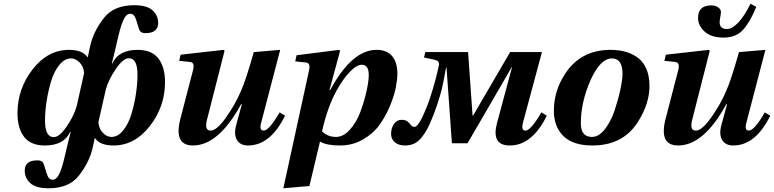

<svg xmlns="http://www.w3.org/2000/svg" viewBox="-20 -770 4160 1032"><path d="M74 -161Q74 -293 155.5 -397.5Q237 -502 351 -502Q423 -502 450 -463H452Q458 -491 459 -497L465 -524Q482 -601 539 -674Q592 -742 702 -742Q770 -742 800 -714.5Q830 -687 830 -647Q830 -592 763 -592Q745 -592 737 -598.5Q729 -605 724 -624Q712 -667 704 -681.5Q696 -696 680 -696Q660 -696 645.5 -667Q631 -638 617 -579L594 -481L581 -429H584Q617 -502 720 -502Q796 -502 831.5 -455.5Q867 -409 867 -329Q867 -197 785.5 -92.5Q704 12 590 12Q518 12 491 -27H489Q483 1 482 7L478 24Q461 101 404 174Q351 242 241 242Q173 242 143 214.5Q113 187 113 147Q113 92 180 92Q198 92 206 98.5Q214 105 219 124Q231 167 239 181.5Q247 196 263 196Q283 196 297.5 167Q312 138 326 79L347 -9L360 -61H357Q324 12 221 12Q145 12 109.5 -34.5Q74 -81 74 -161ZM222 -121Q222 -33 269 -33Q299 -33 338 -89.5Q377 -146 392 -199L432 -377Q430 -411 408.5 -433.5Q387 -456 362 -456Q327 -456 298.5 -420.5Q270 -385 254 -331Q238 -277 230 -222.5Q222 -168 222 -121ZM509 -113Q511 -79 532.5 -56.5Q554 -34 579 -34Q614 -34 642.5 -69.5Q671 -105 687 -159Q703 -213 711 -267.5Q719 -322 719 -369Q719 -457 672 -457Q642 -457 603 -400Q564 -343 549 -290Z M943 -443 951 -476 1182 -502 1187 -497 1093 -128Q1077 -68 1112 -68Q1145 -68 1195.5 -139.5Q1246 -211 1277 -285Q1302 -341 1344 -490L1486 -502L1385 -115Q1371 -68 1397 -68Q1426 -68 1483 -166L1512 -148Q1433 12 1313 12Q1272 12 1254 -17Q1236 -46 1249 -96L1280 -210H1276Q1155 12 1017 12Q912 12 950 -133L1017 -391Q1029 -434 1002 -437Z M1503 242 1641 -391Q1650 -431 1626 -434L1567 -440L1574 -473L1803 -502L1808 -497L1751 -286H1755Q1871 -502 2004 -502Q2060 -502 2088 -468Q2116 -434 2116 -374Q2116 -344 2107.5 -300Q2099 -256 2076 -200.5Q2053 -145 2019.5 -98.5Q1986 -52 1930.5 -20Q1875 12 1807 12Q1735 12 1700 -9L1643 230ZM1711 -64Q1741 -34 1786 -34Q1826 -34 1861.5 -74Q1897 -114 1917.5 -170Q1938 -226 1950 -279.5Q1962 -333 1962 -367Q1962 -422 1925 -422Q1897 -422 1860.5 -384Q1824 -346 1789 -283Q1740 -194 1711 -64Z M2082 -50Q2082 -81 2097.5 -103.5Q2113 -126 2138 -126Q2160 -126 2171 -116.5Q2182 -107 2189 -97.5Q2196 -88 2208 -88Q2232 -88 2277 -203Q2291 -239 2306.5 -291.5Q2322 -344 2330 -379L2338 -414Q2347 -442 2315 -449L2259 -461L2266 -490H2496L2520 -149H2523L2722 -490H2893L2792 -115Q2779 -68 2804 -68Q2833 -68 2890 -166L2919 -148Q2840 12 2720 12Q2620 12 2651 -107L2732 -408H2730L2493 0H2409L2380 -407H2378Q2376 -401 2369.5 -364Q2363 -327 2355.5 -294.5Q2348 -262 2330 -207.5Q2312 -153 2288 -100Q2263 -46 2233 -17Q2203 12 2158 12Q2122 12 2102 -5.5Q2082 -23 2082 -50Z M2957 -174Q2957 -280 3016 -371Q3100 -502 3261 -502Q3303 -502 3338 -493Q3373 -484 3404 -463Q3435 -442 3453 -402.5Q3471 -363 3471 -308Q3471 -213 3409 -115Q3329 12 3164 12Q3060 12 3008.5 -38.5Q2957 -89 2957 -174ZM3102 -107Q3102 -34 3162 -34Q3199 -34 3231.5 -76Q3264 -118 3283.5 -176.5Q3303 -235 3314.5 -289Q3326 -343 3326 -374Q3326 -456 3269 -456Q3207 -456 3154 -339Q3102 -220 3102 -107Z M3732 -673Q3732 -741 3803 -741Q3825 -741 3840 -730.5Q3855 -720 3855 -706Q3855 -696 3851.5 -678Q3848 -660 3848 -650Q3848 -614 3888 -614Q3915 -614 3948 -648.5Q3981 -683 4014 -750L4045 -733Q4013 -654 3975 -611Q3937 -568 3870 -568Q3802 -568 3767 -600.5Q3732 -633 3732 -673ZM3551 -443 3559 -476 3790 -502 3795 -497 3701 -128Q3685 -68 3720 -68Q3753 -68 3803.5 -139.5Q3854 -211 3885 -285Q3910 -341 3952 -490L4094 -502L3993 -115Q3979 -68 4005 -68Q4034 -68 4091 -166L4120 -148Q4041 12 3921 12Q3880 12 3862 -17Q3844 -46 3857 -96L3888 -210H3884Q3763 12 3625 12Q3520 12 3558 -133L3625 -391Q3637 -434 3610 -437Z"/></svg>

Font: Lingua Franca
Style: Bold Italic
Weight: 700
Italic angle: -13°
Version: Version 1.19